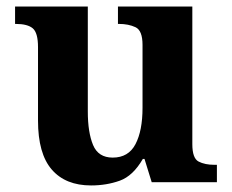

<svg xmlns="http://www.w3.org/2000/svg" viewBox="-20 -556 707 586"><path d="M258 10Q180 10 138 -38.5Q96 -87 96 -188V-412Q96 -456 80 -469.5Q64 -483 28 -483H26V-536H248V-216Q248 -152 264 -113.5Q280 -75 324 -75Q372 -75 393.5 -116Q415 -157 415 -227V-419Q415 -463 393.5 -473Q372 -483 343 -483H340V-536H567V-116Q567 -73 586 -63Q605 -53 634 -53H642V0H443L421 -71H416Q386 -19 345.5 -4.5Q305 10 258 10Z"/></svg>

Font: Noto Naskh Arabic UI
Style: Regular
Weight: 400
Designer: Monotype Design Team, David Williams, Mohamad Dakak and Nizar Qandah
Foundry: Monotype Imaging Inc.
Version: Version 2.014